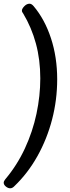

<svg xmlns="http://www.w3.org/2000/svg" viewBox="-58 -804 379 1034"><path d="M101 -784Q112 -784 123 -771Q183 -700 216.5 -598Q250 -496 250 -377Q250 -266 222.5 -160.5Q195 -55 143.5 37Q92 129 20 198Q9 210 -3 210Q-15 210 -26.5 200.5Q-38 191 -38 180Q-38 172 -30 162Q34 86 76 -4.5Q118 -95 138.5 -191.5Q159 -288 159 -382Q159 -482 135.5 -569Q112 -656 67 -731Q60 -739 60 -747Q60 -757 73 -770.5Q86 -784 101 -784Z"/></svg>

Font: Asap Medium
Style: Italic
Weight: 500
Italic angle: -6°
Designer: Pablo Cosgaya
Foundry: Omnibus-Type
Version: Version 3.001; ttfautohint (v1.8.3)